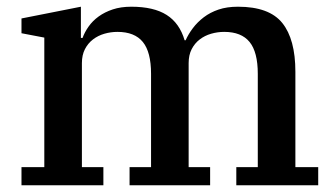

<svg xmlns="http://www.w3.org/2000/svg" viewBox="-20 -552 998 572"><path d="M44 -54H112V-440L44 -453V-497L221 -532V-439H226Q232 -456 244 -473Q256 -490 274 -503Q292 -516 316 -524Q340 -532 371 -532Q438 -532 476.5 -507.5Q515 -483 530 -432H533Q541 -450 554.5 -468Q568 -486 587 -500.5Q606 -515 631 -523.5Q656 -532 689 -532Q782 -532 821 -483.5Q860 -435 860 -338V-54H928V0H684V-54H748V-332Q748 -397 723.5 -427Q699 -457 648 -457Q628 -457 609 -451.5Q590 -446 575 -434.5Q560 -423 551 -405.5Q542 -388 542 -364V-54H606V0H366V-54H430V-332Q430 -397 405.5 -427Q381 -457 330 -457Q310 -457 291 -451.5Q272 -446 257 -434.5Q242 -423 233 -405.5Q224 -388 224 -364V-54H288V0H44Z"/></svg>

Font: IBM Plex Serif Medium
Style: Regular
Weight: 500
Designer: Mike Abbink, Paul van der Laan, Pieter van Rosmalen
Foundry: Bold Monday
Version: Version 2.5